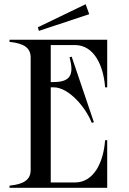

<svg xmlns="http://www.w3.org/2000/svg" viewBox="-20 -888 609 908"><path d="M334 -675C427 -675 470 -574 477 -475H487V-700H25V-690C90 -683 125 -664 125 -616V-84C125 -36 90 -17 25 -10V0H487V-225H477C470 -126 427 -25 334 -25H220V-475H234C305 -475 385 -381 414 -307L424 -310L319 -620L309 -617C331 -536 314 -500 234 -500H220V-675ZM402 -821 385 -868 159 -759 164 -742Z"/></svg>

Font: Sprat Condesed
Style: Regular
Weight: 400
Width: 3
Designer: Ethan Nakache
Foundry: Collletttivo
Version: Version 2.000;Glyphs 3.2 (3217)